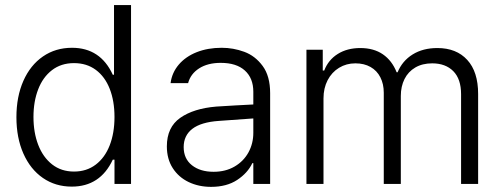

<svg xmlns="http://www.w3.org/2000/svg" viewBox="-20 -727 1981 759"><path d="M44.9 -263.7Q44.9 -345.2 72.5 -407.5Q100.1 -469.7 149.9 -503.9Q199.7 -538.1 264.6 -538.1Q377 -538.1 425.8 -431.6H430.7V-707H498V0H432.6V-95.7H425.8Q376 10.7 263.7 10.7Q199.2 10.7 149.7 -23.4Q100.1 -57.6 72.5 -119.9Q44.9 -182.1 44.9 -263.7ZM432.6 -264.6Q432.6 -327.6 413.8 -375.7Q395 -423.8 358.9 -450.7Q322.8 -477.5 272.5 -477.5Q221.7 -477.5 185.5 -449.7Q149.4 -421.9 130.9 -373.8Q112.3 -325.7 112.3 -264.6Q112.3 -203.1 131.1 -154.3Q149.9 -105.5 186 -77.1Q222.2 -48.8 272.5 -48.8Q322.3 -48.8 358.4 -76.2Q394.5 -103.5 413.6 -152.3Q432.6 -201.2 432.6 -264.6Z M835 -305.7Q869.1 -308.1 910.9 -310.3Q952.6 -312.5 981.4 -314V-364.3Q981.4 -418 948 -448.2Q914.6 -478.5 852.5 -478.5Q801.3 -478.5 767.3 -456.8Q733.4 -435.1 723.6 -398.4H654.3Q659.7 -439.9 686.8 -471.7Q713.9 -503.4 757.8 -520.8Q801.8 -538.1 856.4 -538.1Q902.3 -538.1 945.6 -522.2Q988.8 -506.3 1018.3 -466.3Q1047.9 -426.3 1047.9 -358.4V0H981.4V-82H977.5Q959 -43 917.5 -15.6Q876 11.7 814.5 11.7Q765.6 11.7 725.8 -7.3Q686 -26.4 662.8 -62.5Q639.6 -98.6 639.6 -148.4Q639.6 -224.1 692.6 -261.2Q745.6 -298.3 835 -305.7ZM824.2 -47.9Q871.6 -47.9 907.2 -68.6Q942.9 -89.4 962.2 -124.5Q981.4 -159.7 981.4 -202.1V-258.8L844.7 -249Q774.9 -244.1 740.5 -217.8Q706.1 -191.4 706.1 -145.5Q706.1 -99.6 738.8 -73.7Q771.5 -47.9 824.2 -47.9Z M1191.4 -530.3H1255.9V-448.2H1261.7Q1277.8 -490.2 1315.2 -513.7Q1352.5 -537.1 1404.3 -537.1Q1457.5 -537.1 1493.7 -512.2Q1529.8 -487.3 1547.9 -441.4H1551.8Q1570.3 -486.3 1611.1 -511.7Q1651.9 -537.1 1709 -537.1Q1784.2 -537.1 1827.1 -490.2Q1870.1 -443.4 1870.1 -355.5V0H1802.7V-354.5Q1802.7 -414.6 1772 -445.6Q1741.2 -476.6 1688.5 -476.6Q1649.9 -476.6 1621.8 -460.2Q1593.8 -443.8 1579.1 -414.6Q1564.5 -385.3 1564.5 -347.7V0H1497.1V-360.4Q1497.1 -395 1483.6 -421.4Q1470.2 -447.8 1444.8 -462.2Q1419.4 -476.6 1384.8 -476.6Q1349.1 -476.6 1320.3 -459Q1291.5 -441.4 1275.1 -409.9Q1258.8 -378.4 1258.8 -337.9V0H1191.4Z"/></svg>

Font: Pretendard JP Light
Style: Regular
Weight: 300
Designer: Base glyphs from Inter by Rasmus Andersson; Hangeul glyphs from Noto Sans CJK(Source Han Sans) by Jang Soo-young and Kan
Foundry: Kil Hyung-jin
Version: Version 1.309